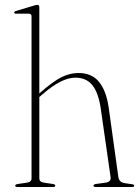

<svg xmlns="http://www.w3.org/2000/svg" viewBox="-20 -744 559 764"><path d="M136.5 -715.5V-372L142.5 -377.5Q191 -420 224.5 -436.8Q258 -453.5 292.5 -453.5Q345.5 -453.5 374.2 -418Q403 -382.5 412.5 -316L451 -39.5Q454 -19 475 -15.5L505 -11Q514 -10 514 -5Q514 0 506 0H361Q352 0 352 -5Q352 -10.5 362 -12L399 -17Q423 -20 420 -39.5L381 -311.5Q372 -374 348 -404.5Q324 -435 279.5 -435Q225 -435 149.5 -369L136.5 -358V-34.5Q136.5 -19.5 155.5 -17L190 -12Q200 -10.5 200 -5Q200 0 191.5 0H48Q40.5 0 40.5 -5Q40.5 -10.5 51.5 -12L86.5 -17Q105.5 -20 105.5 -34V-679Q105.5 -689.5 95 -689.5H44.5Q36.5 -689.5 36.5 -694Q36.5 -698.5 44.5 -700.5L112.5 -721Q123 -724.5 128.5 -724.5Q136.5 -724.5 136.5 -715.5Z"/></svg>

Font: Fraunces 72pt S000 Thin
Style: Regular
Weight: 100
Version: Version 1.000; ttfautohint (v1.8.3)